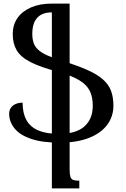

<svg xmlns="http://www.w3.org/2000/svg" viewBox="-20 -785 700 1070"><path d="M311 10Q214 10 152 -11.5Q90 -33 60.5 -70Q31 -107 31 -151Q31 -170 40.5 -184Q50 -198 67.5 -205.5Q85 -213 106 -213Q106 -154 127.5 -115.5Q149 -77 193.5 -58Q238 -39 309 -39Q404 -39 450.5 -80.5Q497 -122 497 -196Q497 -245 480 -279Q463 -313 421.5 -338Q380 -363 307 -384Q207 -410 151 -438.5Q95 -467 73 -505Q51 -543 51 -595Q51 -646 77 -684Q103 -722 152.5 -743.5Q202 -765 269 -765V-716Q215 -716 187.5 -686Q160 -656 160 -596Q160 -570 166.5 -548.5Q173 -527 191 -509.5Q209 -492 243 -476.5Q277 -461 330 -445Q413 -419 467 -395Q521 -371 553 -343Q585 -315 598.5 -279.5Q612 -244 612 -196Q612 -136 577.5 -89.5Q543 -43 476 -16.5Q409 10 311 10ZM269 265V-765H368V157Q368 185 372 199Q376 213 387.5 217.5Q399 222 422 222V265Z"/></svg>

Font: Noto Serif Armenian Medium
Style: Regular
Weight: 500
Version: Version 2.007